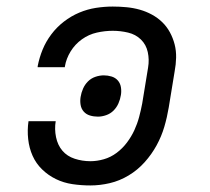

<svg xmlns="http://www.w3.org/2000/svg" viewBox="-20 -558 640 586"><path d="M256 8Q228 8 201 4Q174 0 150.5 -11.5Q127 -23 108.5 -41Q90 -59 79.5 -82.5Q69 -106 66 -133.5Q63 -161 67 -188H150Q146 -164 151 -139.5Q156 -115 170.5 -98Q185 -81 208 -73.5Q231 -66 256 -66Q276 -66 297 -72Q318 -78 336 -91.5Q354 -105 367.5 -123Q381 -141 390 -160.5Q399 -180 404.5 -200.5Q410 -221 414 -242L432 -352Q436 -376 431 -399Q426 -422 410 -437.5Q394 -453 371 -458.5Q348 -464 324 -464Q300 -464 275.5 -458.5Q251 -453 230 -438Q209 -423 195.5 -401Q182 -379 178 -355Q178 -354 178 -354Q178 -354 178 -353H95Q95 -354 95 -354.5Q95 -355 95 -356Q100 -382 110 -406.5Q120 -431 136.5 -453Q153 -475 175 -492Q197 -509 222 -519.5Q247 -530 273 -534Q299 -538 324 -538Q345 -538 366 -536Q387 -534 406.5 -528.5Q426 -523 443.5 -513.5Q461 -504 475 -490.5Q489 -477 498.5 -459.5Q508 -442 513 -422.5Q518 -403 517.5 -382Q517 -361 513 -340L495 -230Q490 -200 481.5 -171Q473 -142 458 -114.5Q443 -87 421.5 -63Q400 -39 372.5 -22.5Q345 -6 315 1Q285 8 256 8ZM279 -202Q266 -202 254.5 -205.5Q243 -209 235.5 -217.5Q228 -226 226 -238Q224 -250 226 -262Q228 -275 233.5 -287.5Q239 -300 248.5 -309.5Q258 -319 271 -323.5Q284 -328 297 -328Q309 -328 320.5 -324.5Q332 -321 339.5 -312.5Q347 -304 349 -292Q351 -280 349 -268Q347 -255 341.5 -242.5Q336 -230 326.5 -220.5Q317 -211 304 -206.5Q291 -202 279 -202Z"/></svg>

Font: Iosevka Slab Extended
Style: Italic
Weight: 400
Width: 7
Italic angle: -9°
Monospace: yes
Designer: Belleve Invis
Foundry: Belleve Invis
Version: Version 11.1.0; ttfautohint (v1.8.3)